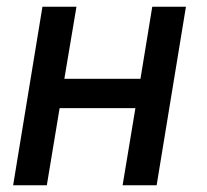

<svg xmlns="http://www.w3.org/2000/svg" viewBox="-20 -550 616 570"><path d="M19 0H119L157 -229H382L344 0H445L532 -530H432L397 -316H171L207 -530H106Z"/></svg>

Font: Iosevka Sparkle Medium Oblique
Style: Regular
Weight: 500
Italic angle: -9°
Designer: Belleve Invis
Foundry: Belleve Invis
Version: Version 4.5.0; ttfautohint (v1.8.3)